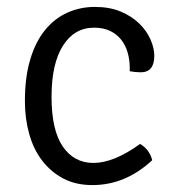

<svg xmlns="http://www.w3.org/2000/svg" viewBox="-20 -523 509 555"><path d="M355 -317V-328Q355 -350 349 -371Q343 -392 330.5 -408Q318 -424 298.5 -433.5Q279 -443 252 -443Q195 -443 162 -391Q129 -339 129 -243Q129 -147 161.5 -99.5Q194 -52 250 -52Q309 -52 385 -107Q412 -91 420 -60Q343 12 247 12Q199 12 163 -7Q127 -26 102 -58.5Q77 -91 64.5 -135.5Q52 -180 52 -231Q52 -300 67.5 -351.5Q83 -403 110.5 -436.5Q138 -470 175 -486.5Q212 -503 254 -503Q297 -503 329 -489.5Q361 -476 382.5 -455Q404 -434 415 -409Q426 -384 426 -362Q426 -314 387 -314Q373 -314 355 -317Z"/></svg>

Font: Signika
Style: Light
Weight: 300
Designer: Anna Giedrys
Foundry: Anna Giedrys
Version: Version 1.001